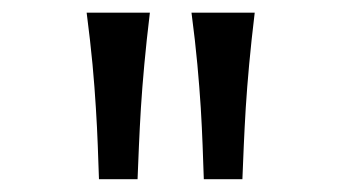

<svg xmlns="http://www.w3.org/2000/svg" viewBox="-20 -794 540 304"><path d="M302.7 -510.3Q301.8 -536.1 300.8 -563.7Q299.8 -591.3 297.9 -623Q295.9 -654.8 292.5 -691.9Q289.1 -729 283.2 -773.9H383.3Q377.9 -729 374.5 -691.9Q371.1 -654.8 369.1 -623Q367.2 -591.3 366 -563.7Q364.7 -536.1 363.8 -510.3ZM136.7 -510.3Q135.7 -536.1 134.8 -563.7Q133.8 -591.3 131.8 -623Q129.9 -654.8 126.5 -691.9Q123 -729 117.2 -773.9H217.3Q211.9 -729 208.5 -691.9Q205.1 -654.8 203.1 -623Q201.2 -591.3 200 -563.7Q198.7 -536.1 197.8 -510.3Z"/></svg>

Font: Andika APac
Style: Regular
Weight: 400
Designer: Victor Gaultney, Annie Olsen, Julie Remington, Don Collingsworth, Eric Hays, Becca Hirsbrunner
Foundry: SIL International
Version: Version 5.000